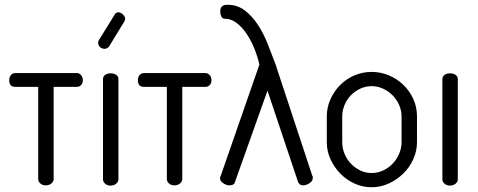

<svg xmlns="http://www.w3.org/2000/svg" viewBox="-20 -782 2012 809"><path d="M304 -474Q314 -474 321.5 -465.5Q329 -457 329 -444Q329 -431 321.5 -423.5Q314 -416 304 -416H206V-27Q206 -17 196.5 -9Q187 -1 173 -1Q159 -1 150 -9Q141 -17 141 -27V-416H44Q19 -416 19 -444Q19 -457 26 -465.5Q33 -474 44 -474H304Z M446 -473Q460 -473 469.5 -466.5Q479 -460 479 -449V-26Q479 -16 469.5 -8Q460 0 446 0Q432 0 423 -8Q414 -16 414 -26V-449Q414 -460 423 -466.5Q432 -473 446 -473ZM440 -587Q438 -585 436 -582.5Q434 -580 432 -580Q424 -574 412.5 -577.5Q401 -581 396 -591Q391 -601 396 -612L463 -720Q465 -724 468 -727Q478 -733 488 -728Q498 -723 503 -715Q512 -704 503 -690Z M846 -474Q856 -474 863.5 -465.5Q871 -457 871 -444Q871 -431 863.5 -423.5Q856 -416 846 -416H748V-27Q748 -17 738.5 -9Q729 -1 715 -1Q701 -1 692 -9Q683 -17 683 -27V-416H586Q561 -416 561 -444Q561 -457 568 -465.5Q575 -474 586 -474H846Z M1073 -510Q1064 -549 1049 -584Q1034 -619 1015 -645.5Q996 -672 974 -687.5Q952 -703 928 -703Q917 -703 912.5 -712.5Q908 -722 908 -733Q908 -750 916.5 -756Q925 -762 938 -762Q980 -762 1011.5 -738Q1043 -714 1067 -677Q1091 -640 1108.5 -595.5Q1126 -551 1141 -511L1296 -41Q1298 -39 1298 -37Q1298 -35 1298 -33Q1298 -19 1284 -10Q1270 -1 1258 -1Q1242 -1 1236 -15L1107 -400L970 -15Q968 -7 961.5 -4Q955 -1 947 -1Q934 -1 920.5 -10Q907 -19 907 -32Q907 -36 910 -41Z M1546 -479Q1584 -479 1618.5 -464.5Q1653 -450 1679.5 -424.5Q1706 -399 1721.5 -365Q1737 -331 1737 -292V-183Q1737 -146 1721.5 -111.5Q1706 -77 1679.5 -51Q1653 -25 1618.5 -9Q1584 7 1546 7Q1508 7 1474 -8.5Q1440 -24 1414 -50.5Q1388 -77 1372.5 -111Q1357 -145 1357 -183V-292Q1357 -329 1372 -363Q1387 -397 1412.5 -423Q1438 -449 1472.5 -464Q1507 -479 1546 -479ZM1672 -292Q1672 -316 1662 -339Q1652 -362 1635 -379.5Q1618 -397 1595 -408Q1572 -419 1546 -419Q1520 -419 1497 -408Q1474 -397 1457.5 -379.5Q1441 -362 1431.5 -339Q1422 -316 1422 -292V-183Q1422 -158 1431.5 -134.5Q1441 -111 1458 -93Q1475 -75 1497.5 -64Q1520 -53 1546 -53Q1572 -53 1595 -64Q1618 -75 1635 -93Q1652 -111 1662 -134.5Q1672 -158 1672 -183Z M1876 -473Q1890 -473 1899.5 -466.5Q1909 -460 1909 -449V-26Q1909 -16 1899.5 -8Q1890 0 1876 0Q1862 0 1853 -8Q1844 -16 1844 -26V-449Q1844 -460 1853 -466.5Q1862 -473 1876 -473Z"/></svg>

Font: AkaAcidDosis
Style: Regular
Weight: 400
Designer: Edgar Tolentino, Pablo Impallari, Igino Marini, Aka-Acid
Foundry: Edgar Tolentino, Pablo Impallari, Igino Marini, Cyberella
Version: Version 1.007